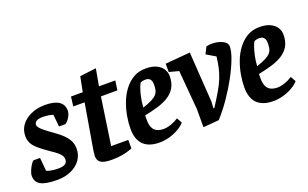

<svg xmlns="http://www.w3.org/2000/svg" viewBox="-76 -985 2166 1349"><g transform="rotate(-20 1007.5 -310.0)"><path d="M168 11Q83 11 45 -9.5Q7 -30 7 -76Q7 -93 17 -116.5Q27 -140 39 -158Q51 -176 59 -176H105L114 -77Q121 -72 145 -67Q169 -62 197 -62Q240 -62 254.5 -74Q269 -86 269 -106Q269 -120 262.5 -132Q256 -144 239 -159Q222 -174 190 -195Q139 -230 110.5 -255Q82 -280 71 -303.5Q60 -327 60 -355Q60 -401 86 -436.5Q112 -472 158.5 -493Q205 -514 264 -514Q332 -514 367 -491Q402 -468 402 -422Q402 -401 387.5 -375.5Q373 -350 353 -338H306L297 -428Q283 -434 262 -437Q241 -440 220 -440Q189 -440 173.5 -430.5Q158 -421 158 -404Q158 -394 167 -382Q176 -370 197 -353Q218 -336 255 -310Q299 -279 323.5 -253.5Q348 -228 358.5 -203Q369 -178 369 -149Q369 -103 343 -66.5Q317 -30 271.5 -9.5Q226 11 168 11Z M575 9Q519 9 495 -6.5Q471 -22 471 -56Q471 -64 473 -77.5Q475 -91 476 -101L533 -436H448L457 -507H545L567 -619L689 -634L666 -507H788L778 -436H655L603 -83H731V-19Q728 -18 707.5 -10.5Q687 -3 653.5 3Q620 9 575 9Z M933 10Q880 10 844 -8Q808 -26 790 -61.5Q772 -97 772 -150Q772 -193 780.5 -242.5Q789 -292 807 -340Q825 -388 854.5 -427Q884 -466 923.5 -489.5Q963 -513 1016 -513Q1064 -513 1095.5 -498Q1127 -483 1142.5 -458.5Q1158 -434 1158 -406Q1158 -355 1138 -320.5Q1118 -286 1082.5 -264Q1047 -242 1001 -228.5Q955 -215 901 -204V-169Q901 -133 912 -111Q923 -89 943.5 -79.5Q964 -70 992 -70Q1017 -70 1046.5 -80Q1076 -90 1104 -108L1126 -69Q1106 -46 1074 -28Q1042 -10 1005 0Q968 10 933 10ZM908 -260Q951 -274 977 -287.5Q1003 -301 1015 -315.5Q1027 -330 1030.5 -347.5Q1034 -365 1034 -388Q1034 -407 1028.5 -418Q1023 -429 1013.5 -434.5Q1004 -440 989 -440Q976 -440 965 -437Q954 -434 950 -431Q944 -422 935.5 -398.5Q927 -375 919 -340Q911 -305 908 -260Z M1258 14V-122L1233 -415L1161 -434V-496L1347 -512L1372 -136L1369 -87H1376Q1413 -144 1438 -187Q1463 -230 1477.5 -266Q1492 -302 1500.5 -339Q1509 -376 1514 -422L1446 -462L1472 -513Q1494 -518 1520 -517.5Q1546 -517 1570 -509.5Q1594 -502 1610 -489Q1626 -476 1626 -455Q1626 -421 1605 -365Q1584 -309 1548.5 -243.5Q1513 -178 1468.5 -113.5Q1424 -49 1376 4Z M1784 10Q1731 10 1695 -8Q1659 -26 1641 -61.5Q1623 -97 1623 -150Q1623 -193 1631.5 -242.5Q1640 -292 1658 -340Q1676 -388 1705.5 -427Q1735 -466 1774.5 -489.5Q1814 -513 1867 -513Q1915 -513 1946.5 -498Q1978 -483 1993.5 -458.5Q2009 -434 2009 -406Q2009 -355 1989 -320.5Q1969 -286 1933.5 -264Q1898 -242 1852 -228.5Q1806 -215 1752 -204V-169Q1752 -133 1763 -111Q1774 -89 1794.5 -79.5Q1815 -70 1843 -70Q1868 -70 1897.5 -80Q1927 -90 1955 -108L1977 -69Q1957 -46 1925 -28Q1893 -10 1856 0Q1819 10 1784 10ZM1759 -260Q1802 -274 1828 -287.5Q1854 -301 1866 -315.5Q1878 -330 1881.5 -347.5Q1885 -365 1885 -388Q1885 -407 1879.5 -418Q1874 -429 1864.5 -434.5Q1855 -440 1840 -440Q1827 -440 1816 -437Q1805 -434 1801 -431Q1795 -422 1786.5 -398.5Q1778 -375 1770 -340Q1762 -305 1759 -260Z"/></g></svg>

Font: Faustina
Style: Bold Italic
Weight: 700
Italic angle: -8°
Designer: Alfonso Garcia
Foundry: http://www.omnibus-type.com
Version: Version 1.200